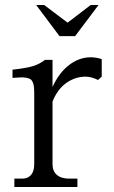

<svg xmlns="http://www.w3.org/2000/svg" viewBox="-20 -744 455 764"><path d="M189 -90.8Q189 -63 206.3 -48.1Q223.6 -33.2 255.9 -33.2H288.1V0H37.1V-33.2H68.8Q91.3 -33.2 103.8 -48.1Q116.2 -63 116.2 -90.8V-368.2Q116.2 -386.2 115.2 -397Q114.3 -407.7 110.6 -416.3Q106.9 -424.8 101.8 -428.5Q96.7 -432.1 85.7 -434.3Q74.7 -436.5 62.7 -436Q50.8 -435.5 29.8 -434.1V-466.8Q84 -472.7 110.6 -480.7Q137.2 -488.8 159.2 -505.9H189V-397.9Q214.8 -454.6 255.1 -485.4Q295.4 -516.1 340.8 -516.1Q362.3 -516.1 384.8 -508.8V-439L370.1 -425.8Q342.8 -439 320.8 -439Q279.8 -439 244.4 -414.3Q209 -389.6 189 -339.8ZM124 -724.1H155.8L249 -653.8L340.8 -724.1H372.1L278.8 -600.1H216.8Z"/></svg>

Font: LT Superior Serif
Style: Regular
Weight: 400
Designer: Daniel Lyons
Foundry: LyonsType
Version: Version 2.120;FEAKit 1.0